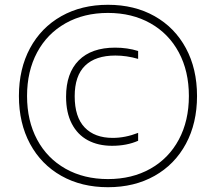

<svg xmlns="http://www.w3.org/2000/svg" viewBox="-20 -771 902 802"><path d="M59 -370Q59 -483.5 105.5 -569.8Q152 -656 236.2 -703.5Q320.5 -751 431 -751Q541.5 -751 625.8 -703.5Q710 -656 756.5 -569.8Q803 -483.5 803 -370Q803 -256.5 756.5 -170.2Q710 -84 625.8 -36.5Q541.5 11 431 11Q320.5 11 236.2 -36.5Q152 -84 105.5 -170.2Q59 -256.5 59 -370ZM769 -370Q769 -473.5 727 -552Q685 -630.5 608.2 -673.8Q531.5 -717 431 -717Q330.5 -717 253.8 -673.8Q177 -630.5 135 -552Q93 -473.5 93 -370Q93 -266.5 135 -188Q177 -109.5 253.8 -66.2Q330.5 -23 431 -23Q531.5 -23 608.2 -66.2Q685 -109.5 727 -188Q769 -266.5 769 -370ZM256 -367Q256 -465.5 309 -518.8Q362 -572 461 -572Q512 -572 557 -558V-525Q509 -539 462 -539Q379 -539 335.5 -496.8Q292 -454.5 292 -369Q292 -282 333.8 -238.5Q375.5 -195 451 -195Q503 -195 557 -216V-183Q509.5 -162 448 -162Q390 -162 346.8 -185.2Q303.5 -208.5 279.8 -254.5Q256 -300.5 256 -367Z"/></svg>

Font: Encode Sans Thin
Style: Regular
Weight: 250
Designer: Multiple Designers
Foundry: Impallari Type
Version: Version 2.000